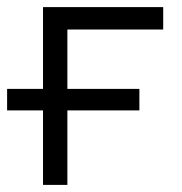

<svg xmlns="http://www.w3.org/2000/svg" viewBox="-20 -520 512 540"><path d="M0 -270H101V-500H439V-437H169.5V-270H372V-209.5H169.5V0H101V-209.5H0Z"/></svg>

Font: Overused Grotesk Book
Style: Regular
Weight: 375
Version: Version 0.004